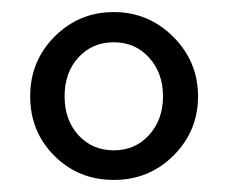

<svg xmlns="http://www.w3.org/2000/svg" viewBox="-20 -640 378 318"><path d="M168.5 -342Q110 -342 70 -382Q30 -422 30 -480.5Q30 -539 70.5 -579.5Q111 -620 168.5 -620Q226 -620 267 -579Q308 -538 308 -480.5Q308 -423 267.5 -382.5Q227 -342 168.5 -342ZM168.5 -570Q133 -570 110 -545Q87 -520 87 -480.5Q87 -441 110 -416Q133 -391 168.5 -391Q204 -391 227 -416.5Q250 -442 250 -480.5Q250 -519 227 -544.5Q204 -570 168.5 -570Z"/></svg>

Font: Galdeano
Style: Regular
Weight: 400
Designer: Dario Manuel Muhafara
Foundry: Dario Manuel Muhafara
Version: Version 1.001